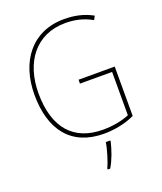

<svg xmlns="http://www.w3.org/2000/svg" viewBox="-168 -833 983 1162"><g transform="rotate(-20 323.5 -252.0)"><path d="M342 -350V-325H549V-46C503 -27 444 -15 379 -15C193 -15 86 -130 86 -355C86 -555 193 -700 383 -700C439 -700 495 -690 554 -657L567 -681C509 -713 449 -725 384 -725C177 -725 60 -569 60 -355C60 -129 166 10 377 10C444 10 516 -4 575 -32V-350ZM397 68V61H368C362 103 338 181 322 214V221H338C366 175 385 118 397 68Z"/></g></svg>

Font: Noto Sans Gujarati UI SemiCondensed Thin
Style: Regular
Weight: 100
Width: 4
Designer: Jelle Bosma - Monotype Design Team, Universal Thirst
Foundry: Monotype Imaging Inc.
Version: Version 2.106